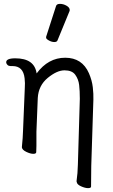

<svg xmlns="http://www.w3.org/2000/svg" viewBox="-20 -784 583 991"><path d="M450 179Q450 187 434.5 187Q419 187 398 177.5Q377 168 376 155L375 152Q381 111 382 65L392 -274Q392 -316 388.5 -345.5Q385 -375 368.5 -398Q352 -421 313 -421Q274 -421 226.5 -382Q179 -343 175 -279L168 -104Q168 -95 168 -74Q168 -53 168 -31.5Q168 -10 167 1Q167 10 152 10Q137 10 116 0Q95 -10 93 -23V-26Q98 -73 99 -112L108 -330Q110 -354 107 -380Q100 -443 45 -443H35Q25 -443 19 -448.5Q13 -454 12 -461Q10 -483 59 -483Q158 -483 169 -405Q229 -486 316.5 -486Q404 -486 439 -406Q455 -369 459 -333.5Q463 -298 462 -270L451 73ZM277 -576Q274 -567 260.5 -567Q247 -567 232.5 -575Q218 -583 218 -589.5Q218 -596 219 -597L269 -752Q272 -764 289.5 -764Q307 -764 323.5 -754.5Q340 -745 340 -732Q340 -729 339 -727Z"/></svg>

Font: LXGW WenKai TC
Style: Regular
Weight: 400
Designer: LXGW / Fontworks Inc.
Foundry: LXGW / Fontworks Inc.
Version: Version 1.330